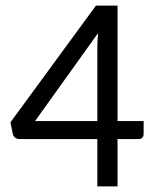

<svg xmlns="http://www.w3.org/2000/svg" viewBox="-20 -662 547 682"><path d="M17.1 0ZM397.5 -231.9H490.2V-185.5Q490.2 -178.2 485.6 -173.1Q481 -168 472.2 -168H397.5V0H325.7V-168H49.8Q40 -168 33.7 -173.1Q27.3 -178.2 25.4 -186.5L17.1 -227.5L320.8 -642.1H397.5ZM325.7 -493.7Q325.7 -517.1 328.6 -544.9L104.5 -231.9H325.7Z"/></svg>

Font: Carlito
Style: Regular
Weight: 400
Designer: Lukasz Dziedzic
Foundry: tyPoland Lukasz Dziedzic
Version: Version 1.103; Beta1; all basic design good, some composites